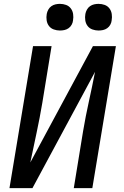

<svg xmlns="http://www.w3.org/2000/svg" viewBox="-20 -974 640 994"><path d="M29 0 151 -735H247L199 -441Q186 -364 169.5 -287Q153 -210 137 -133L461 -735H580L458 0H362L410 -294Q423 -371 440 -448Q457 -525 472 -602L148 0ZM490 -816Q474 -816 458.5 -821.5Q443 -827 433.5 -839.5Q424 -852 421.5 -868.5Q419 -885 422 -902Q424 -913 430 -924Q436 -935 446 -942Q456 -949 467.5 -951.5Q479 -954 490 -954Q507 -954 522 -948.5Q537 -943 546.5 -930.5Q556 -918 558.5 -901.5Q561 -885 558 -868Q557 -857 551 -846Q545 -835 535 -828Q525 -821 513.5 -818.5Q502 -816 490 -816ZM290 -816Q274 -816 258.5 -821.5Q243 -827 233.5 -839.5Q224 -852 221.5 -868.5Q219 -885 222 -902Q224 -913 230 -924Q236 -935 246 -942Q256 -949 267.5 -951.5Q279 -954 290 -954Q307 -954 322 -948.5Q337 -943 346.5 -930.5Q356 -918 358.5 -901.5Q361 -885 358 -868Q357 -857 351 -846Q345 -835 335 -828Q325 -821 313.5 -818.5Q302 -816 290 -816Z"/></svg>

Font: Iosevka Curly MdExObl
Style: Regular
Weight: 500
Width: 7
Italic angle: -9°
Monospace: yes
Designer: Belleve Invis
Foundry: Belleve Invis
Version: Version 11.1.0; ttfautohint (v1.8.3)